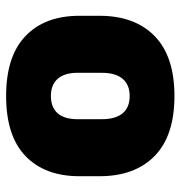

<svg xmlns="http://www.w3.org/2000/svg" viewBox="-3 -545 562 596"><g transform="rotate(90 278.0 -247.0)"><path d="M278 15Q154.5 15 91.8 -45.2Q29 -105.5 29 -212.5V-275Q29 -384.5 92 -446Q155 -507.5 278 -507.5Q401.5 -507.5 464.2 -446Q527 -384.5 527 -275V-212.5Q527 -105.5 464.5 -45.2Q402 15 278 15ZM278 -124Q313.5 -124 331.8 -145.2Q350 -166.5 350 -206V-282Q350 -324.5 331.8 -346.5Q313.5 -368.5 278 -368.5Q243 -368.5 224.5 -346.5Q206 -324.5 206 -282V-206Q206 -166.5 224.5 -145.2Q243 -124 278 -124Z"/></g></svg>

Font: Anek Tamil Medium ExtraBold
Style: Regular
Weight: 800
Version: Version 1.003